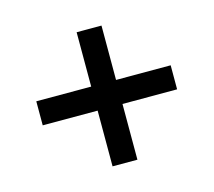

<svg xmlns="http://www.w3.org/2000/svg" viewBox="-78 -624 756 679"><g transform="rotate(-15 300.0 -284.5)"><path d="M255 -39V-243H54V-331H255V-530H346V-331H546V-243H346V-39Z"/></g></svg>

Font: MulishBold
Style: Bold
Weight: 700
Designer: Vernon Adams
Foundry: Vernon Adams
Version: Version 3.602; ttfautohint (v1.8.3)